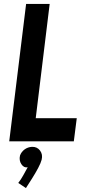

<svg xmlns="http://www.w3.org/2000/svg" viewBox="-20 -720 471 978"><path d="M356 0H27L113 -700H233L162 -118H371ZM82 72Q89 53 105.5 41Q122 29 143 28Q169 27 184 47Q199 67 192 94Q188 110 174.5 135.5Q161 161 144 188Q127 215 112 238L73 212Q87 194 98.5 173Q110 152 121 132Q102 136 89 116.5Q76 97 82 72Z"/></svg>

Font: Kulim Park
Style: Bold Italic
Weight: 700
Italic angle: -8°
Designer: Noponies / Dale Sattler
Foundry: Noponies
Version: Version 1.000; ttfautohint (v1.8.3)